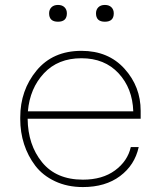

<svg xmlns="http://www.w3.org/2000/svg" viewBox="-20 -742 642 778"><path d="M179 -688Q179 -703 188.5 -712.5Q198 -722 215 -722Q232 -722 241.5 -712.5Q251 -703 251 -688Q251 -654 215 -654Q179 -654 179 -688ZM369 -688Q369 -703 378.5 -712.5Q388 -722 405 -722Q422 -722 431.5 -712.5Q441 -703 441 -688Q441 -654 405 -654Q369 -654 369 -688ZM316 16Q253 16 203 -7.5Q153 -31 123 -70.5Q93 -110 77.5 -158Q62 -206 62 -260V-266Q62 -376 128 -456Q194 -536 310 -536Q419 -536 484.5 -463.5Q550 -391 550 -293V-261H92Q93 -155 150.5 -84.5Q208 -14 316 -14Q395 -14 446 -51.5Q497 -89 510 -146H542Q526 -73 466.5 -28.5Q407 16 316 16ZM310 -506Q215 -506 158 -445Q101 -384 93 -291H520Q517 -384 460.5 -445Q404 -506 310 -506Z"/></svg>

Font: Sora Thin
Style: Regular
Weight: 32
Designer: Jonathan Barnbrook, Julián Moncada
Foundry: Barnbrook Fonts
Version: Version 2.000